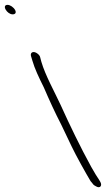

<svg xmlns="http://www.w3.org/2000/svg" viewBox="-311 -729 455 789"><path d="M-288 -690C-282 -679 -270 -670 -259 -670C-248 -670 -243 -677 -249 -688C-255 -699 -269 -709 -280 -709C-291 -709 -294 -701 -288 -690ZM-131 -370C-109 -319 -86 -268 -59 -216L-17 -128C2 -88 43 -15 61 15L70 26C73 31 78 34 84 37C101 47 110 33 101 18L95 8C90 1 79 -16 64 -43C20 -123 -24 -214 -62 -298C-88 -354 -125 -420 -141 -475L-146 -494C-147 -499 -151 -504 -156 -508C-172 -521 -187 -515 -184 -500L-178 -480C-169 -448 -151 -410 -131 -370Z"/></svg>

Font: Stray Cat
Style: OpSuObl
Weight: 400
Version: Version 1.0